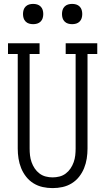

<svg xmlns="http://www.w3.org/2000/svg" viewBox="-20 -957 540 985"><path d="M250 8Q224 8 199 2.5Q174 -3 152 -16.5Q130 -30 114 -50.5Q98 -71 88.5 -94.5Q79 -118 75 -143.5Q71 -169 71 -195V-680H21V-735H183V-680H132V-195Q132 -177 134 -159.5Q136 -142 142 -125Q148 -108 158 -93Q168 -78 182.5 -67Q197 -56 214.5 -51.5Q232 -47 250 -47Q268 -47 285.5 -51.5Q303 -56 317.5 -67Q332 -78 342 -93Q352 -108 358 -125Q364 -142 366 -159.5Q368 -177 368 -195V-680H317V-735H479V-680H429V-195Q429 -169 425 -143.5Q421 -118 411.5 -94.5Q402 -71 386 -50.5Q370 -30 348 -16.5Q326 -3 301 2.5Q276 8 250 8ZM350 -833Q339 -833 329 -836Q319 -839 311.5 -846.5Q304 -854 301 -864Q298 -874 298 -885Q298 -896 301 -906Q304 -916 311.5 -923.5Q319 -931 329 -934Q339 -937 350 -937Q361 -937 371 -934Q381 -931 388.5 -923.5Q396 -916 399 -906Q402 -896 402 -885Q402 -874 399 -864Q396 -854 388.5 -846.5Q381 -839 371 -836Q361 -833 350 -833ZM150 -833Q139 -833 129 -836Q119 -839 111.5 -846.5Q104 -854 101 -864Q98 -874 98 -885Q98 -896 101 -906Q104 -916 111.5 -923.5Q119 -931 129 -934Q139 -937 150 -937Q161 -937 171 -934Q181 -931 188.5 -923.5Q196 -916 199 -906Q202 -896 202 -885Q202 -874 199 -864Q196 -854 188.5 -846.5Q181 -839 171 -836Q161 -833 150 -833Z"/></svg>

Font: Iosevka Curly Slab Light
Style: Regular
Weight: 300
Monospace: yes
Designer: Belleve Invis
Foundry: Belleve Invis
Version: Version 22.1.2; ttfautohint (v1.8.4)